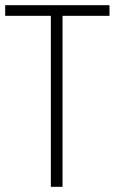

<svg xmlns="http://www.w3.org/2000/svg" viewBox="-20 -720 442 740"><path d="M0 -700V-659H176V0H221V-659H402V-700Z"/></svg>

Font: Advent Pro
Style: Light
Weight: 300
Designer: Andreas Kalpakidis
Foundry: Andreas Kalpakidis
Version: Version 2.002 2007